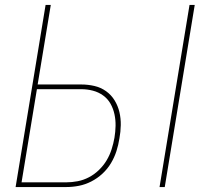

<svg xmlns="http://www.w3.org/2000/svg" viewBox="-20 -755 840 775"><path d="M624 0 745 -735H766L645 0ZM43 0 164 -735H185L132 -414H308Q335 -414 361 -408Q387 -402 408 -387Q429 -372 442.5 -350Q456 -328 462 -302.5Q468 -277 467.5 -250Q467 -223 462 -196Q458 -170 450 -145Q442 -120 428 -96.5Q414 -73 393.5 -54Q373 -35 348.5 -22.5Q324 -10 298.5 -5Q273 0 247 0ZM67 -19H247Q270 -19 293.5 -23.5Q317 -28 339 -39.5Q361 -51 379.5 -69Q398 -87 410.5 -108Q423 -129 430.5 -152.5Q438 -176 442 -199Q446 -223 446.5 -247Q447 -271 442 -294Q437 -317 426 -336.5Q415 -356 396.5 -369.5Q378 -383 355 -389Q332 -395 308 -395H129Z"/></svg>

Font: Iosevka Aile Thin
Style: Italic
Weight: 100
Italic angle: -9°
Designer: Belleve Invis
Foundry: Belleve Invis
Version: Version 31.1.0; ttfautohint (v1.8.4)